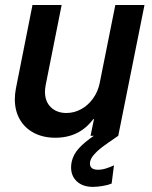

<svg xmlns="http://www.w3.org/2000/svg" viewBox="-20 -541 605 765"><path d="M451.2 0 441.4 6.8Q408.2 29.3 387.7 44.7Q367.2 60.1 352.8 77.1Q338.4 94.2 338.4 110.4Q338.4 135.3 370.6 135.3Q386.7 135.3 404.1 129.6Q421.4 124 434.1 117.7L424.8 190.4Q411.1 196.3 388.9 200Q366.7 203.6 350.1 203.6Q310.1 203.6 286.6 182.1Q263.2 160.6 263.2 125.5Q263.2 116.7 265.6 103.5Q272 74.7 293.9 50.3Q315.9 25.9 354 0H340.8L354.5 -66.4H351.6Q296.4 7.8 200.7 7.8Q152.3 7.8 115.7 -11.2Q79.1 -30.3 59.1 -64.9Q39.1 -99.6 39.1 -145.5Q39.1 -166.5 43.5 -189L109.4 -521H225.6L162.1 -202.6Q159.2 -188 159.2 -175.3Q159.2 -136.2 182.9 -113.5Q206.5 -90.8 244.6 -90.8Q275.9 -90.8 303.7 -106.2Q331.5 -121.6 350.8 -148.7Q370.1 -175.8 377 -209L439.5 -521H555.7Z"/></svg>

Font: Reddit Sans Chocolate SemiBold
Style: Italic
Weight: 600
Italic angle: -11.25°
Designer: Stephen Hutchings
Version: Version 1.013